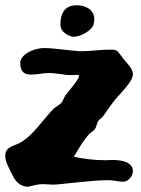

<svg xmlns="http://www.w3.org/2000/svg" viewBox="-23 -675 538 731"><path d="M483 -23C483 -54 449 -66 406 -66C397 -66 389 -65 380 -65C334 -65 299 -70 258 -78C279 -113 292 -137 314 -162C320 -170 332 -175 338 -183C345 -192 345 -206 351 -214C356 -222 367 -228 372 -236C384 -253 396 -271 409 -288C430 -315 483 -363 483 -392C483 -416 457 -437 446 -452C420 -486 426 -486 391 -486C360 -486 319 -480 290 -480C255 -480 187 -492 146 -492C101 -492 56 -466 54 -437C54 -396 75 -391 97 -391C119 -391 142 -397 162 -397C192 -397 224 -389 243 -389C254 -389 264 -390 270 -390C275 -390 278 -389 278 -386C278 -373 240 -330 227 -313C220 -304 217 -291 212 -285C203 -274 187 -268 178 -258C136 -213 107 -167 63 -137C35 -118 -3 -120 -3 -82C-3 -60 10 -38 17 -23C31 7 44 32 79 36C93 36 113 26 142 26C154 26 167 28 179 28C208 28 321 11 389 11C409 11 431 17 447 17C461 17 483 -1 483 -23ZM333 -581C335 -589 336 -596 336 -602C336 -638 303 -655 269 -655C221 -655 207 -621 207 -581C207 -548 248 -535 256 -535C288 -535 328 -562 333 -581Z"/></svg>

Font: Freckle Face
Style: Regular
Weight: 400
Designer: Astigmatic (AOETI)
Foundry: Astigmatic (AOETI)
Version: Version 1.000